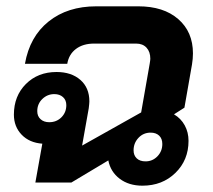

<svg xmlns="http://www.w3.org/2000/svg" viewBox="-20 -578 674 608"><path d="M564 -237 531 -216Q553 -203 565 -181Q577 -159 577 -132Q577 -71 535.5 -30.5Q494 10 431 10Q388 10 359 -12Q330 -34 323 -70L206 0H92L114 -123Q73 -126 48.5 -151.5Q24 -177 24 -215Q24 -274 62 -312Q100 -350 159 -350Q206 -350 234.5 -325Q263 -300 263 -257Q263 -251 261 -235L240 -117L427 -222L454 -376Q456 -388 456 -392Q456 -414 444 -427Q432 -440 411 -440H278Q243 -440 220.5 -423Q198 -406 193 -376H59Q74 -462 134 -510Q194 -558 285 -558H418Q498 -558 544.5 -517.5Q591 -477 591 -409Q591 -392 588 -374ZM136 -191Q159 -191 174.5 -206.5Q190 -222 190 -245Q190 -261 179.5 -270.5Q169 -280 152 -280Q130 -280 114 -264.5Q98 -249 98 -226Q98 -210 108.5 -200.5Q119 -191 136 -191ZM494 -122Q494 -139 484 -148.5Q474 -158 457 -158Q434 -158 418.5 -141.5Q403 -125 403 -102Q403 -86 413 -76.5Q423 -67 441 -67Q463 -67 478.5 -83Q494 -99 494 -122Z"/></svg>

Font: Bai Jamjuree
Style: Bold Italic
Weight: 700
Italic angle: -10°
Designer: Katatrad Aksorn Co.,Ltd.
Foundry: Cadson Demak Co.,Ltd.
Version: Version 1.000; ttfautohint (v1.6)